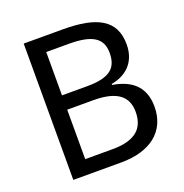

<svg xmlns="http://www.w3.org/2000/svg" viewBox="-128 -829 906 945"><g transform="rotate(-20 325.0 -357.0)"><path d="M301 -714H97V0H348C501 0 596 -73 596 -203C596 -314 526 -359 436 -374V-379C524 -395 572 -453 572 -537C572 -667 479 -714 301 -714ZM319 -410H187V-637H305C426 -637 479 -605 479 -527C479 -450 441 -410 319 -410ZM187 -335H324C456 -335 500 -285 500 -210C500 -130 457 -76 331 -76H187Z"/></g></svg>

Font: Noto Sans Buginese
Style: Regular
Weight: 400
Designer: Monotype Design Team
Foundry: Monotype Imaging Inc.
Version: Version 2.002